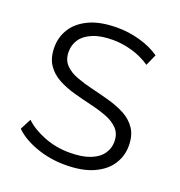

<svg xmlns="http://www.w3.org/2000/svg" viewBox="-129 -815 873 932"><g transform="rotate(20 307.5 -349.5)"><path d="M307.4 6.4Q228.6 6.4 157.4 -19.3Q86.2 -45.1 46.7 -85.2L76 -141.9Q113.5 -105.7 175.7 -81.2Q237.9 -56.8 307 -56.8Q372.8 -56.8 414.2 -73.3Q455.6 -89.7 475.4 -117.9Q495.2 -146 495.2 -180.5Q495.2 -221.4 471.8 -246.3Q448.4 -271.1 410.1 -285.8Q371.8 -300.4 325.9 -311.1Q280 -321.7 234 -334.6Q187.9 -347.4 149.6 -368.1Q111.3 -388.7 87.8 -423.6Q64.4 -458.4 64.4 -514Q64.4 -565.6 91.7 -609.3Q119.1 -653 176 -679.7Q232.8 -706.4 321.6 -706.4Q381 -706.4 439.2 -689.7Q497.4 -673.1 539.4 -643.5L513.6 -585Q469.4 -614.9 418.9 -629.1Q368.5 -643.2 321.5 -643.2Q258.1 -643.2 216.9 -626Q175.7 -608.7 156.4 -580.3Q137.1 -551.9 137.1 -516.4Q137.1 -475 160.5 -450.2Q184 -425.3 222.3 -410.9Q260.6 -396.6 306.6 -385.6Q352.7 -374.7 398.6 -361.9Q444.5 -349.1 482.8 -328.8Q521.1 -308.4 544.5 -274Q567.9 -239.6 567.9 -185Q567.9 -133.9 540.1 -90.2Q512.3 -46.6 454.4 -20.1Q396.6 6.4 307.4 6.4Z"/></g></svg>

Font: Montserrat Thin
Style: Regular
Weight: 100
Designer: Julieta Ulanovsky
Foundry: Julieta Ulanovsky
Version: Version 9.000